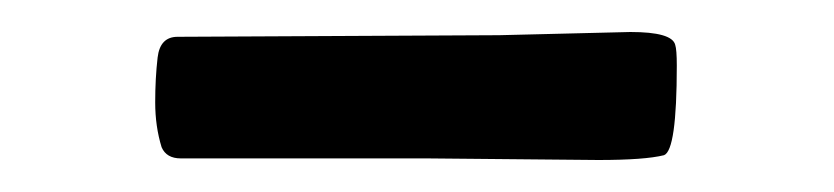

<svg xmlns="http://www.w3.org/2000/svg" viewBox="-20 -629 521 120"><path d="M292 -607 374 -609Q400 -609 402 -601Q403 -598 403 -588Q403 -535 395 -532Q383 -529 354 -529L247 -530Q140 -530 93 -530Q84 -530 81 -537Q77 -550 77 -565Q77 -580 78.5 -593Q80 -606 91 -606Z"/></svg>

Font: Cagliostro
Style: Regular
Weight: 400
Designer: Matthew Desmond
Foundry: Matthew Desmond
Version: Version